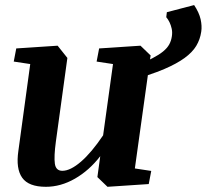

<svg xmlns="http://www.w3.org/2000/svg" viewBox="-20 -719 807 750"><path d="M738.3 -699.2Q757.8 -669.9 763.7 -643.6Q769.5 -617.2 766.1 -595.2Q761.7 -564.9 746.6 -539.8Q731.4 -514.6 700.9 -492.4Q670.4 -470.2 622.6 -449.7Q594.2 -437.5 557.6 -425.3L506.8 -61L570.8 -51.3L561 0L399.9 10.7L360.4 -27.3L371.6 -108.9Q328.6 -53.2 272.9 -21.2Q217.3 10.7 159.2 10.7Q91.8 10.7 66.7 -24.7Q41.5 -60.1 51.8 -129.9L98.1 -468.8L33.7 -478.5L43.5 -529.8L205.1 -540.5L243.2 -492.7L198.2 -165.5Q190.4 -107.4 194.3 -79.6Q198.2 -51.8 223.6 -51.8Q254.9 -51.8 296.4 -87.6Q337.9 -123.5 382.8 -190.4L421.4 -468.8L357.4 -478.5L367.2 -529.8L528.8 -540.5L568.4 -502.4L565.9 -486.8Q571.3 -489.3 575.7 -491.7Q601.1 -504.9 616.9 -517.8Q632.8 -530.8 640.9 -545.2Q648.9 -559.6 651.4 -577.6Q653.8 -593.8 650.6 -607.4Q647.5 -621.1 642.3 -631.8Q637.2 -642.6 629.4 -651.9L631.8 -671.4Z"/></svg>

Font: Noticia Text
Style: Bold Italic
Weight: 700
Italic angle: -8°
Designer: JM Sole
Foundry: JM Sole
Version: Version 1.003